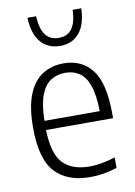

<svg xmlns="http://www.w3.org/2000/svg" viewBox="-89 -852 649 920"><g transform="rotate(-10 235.0 -392.0)"><path d="M276 9.5Q163 9.5 104.2 -54.8Q45.5 -119 45.5 -271Q45.5 -370 70.2 -431.5Q95 -493 139.5 -521.2Q184 -549.5 243 -549.5Q331 -549.5 381 -484.8Q431 -420 431 -270V-249.5H105Q107.5 -133 151.8 -87Q196 -41 282 -41Q335 -41 406 -63V-12Q370 -0.5 338.5 4.5Q307 9.5 276 9.5ZM242.5 -503.5Q203 -503.5 172.5 -484.2Q142 -465 124.2 -419.5Q106.5 -374 105 -294H374Q372.5 -374 356.2 -419.5Q340 -465 311 -484.2Q282 -503.5 242.5 -503.5ZM242.5 -634.5Q183.5 -634.5 148.5 -675Q113.5 -715.5 110.5 -794.5H152.5Q156 -732 178.2 -702.8Q200.5 -673.5 242.5 -673.5Q284.5 -673.5 306.2 -702.8Q328 -732 330.5 -794.5H372.5Q369.5 -715 335.2 -674.8Q301 -634.5 242.5 -634.5Z"/></g></svg>

Font: Encode Sans SemiCondensed SemiCondensed Light
Style: Regular
Weight: 300
Width: 4
Designer: Multiple Designers
Foundry: Impallari Type
Version: Version 3.000; ttfautohint (v1.8.3) -l 8 -r 50 -G 200 -x 14 